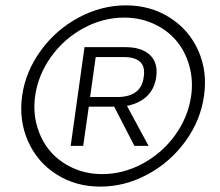

<svg xmlns="http://www.w3.org/2000/svg" viewBox="-20 -690 826 720"><path d="M450.2 -513.2Q511.7 -513.2 542.5 -483.6Q573.2 -454.1 565.9 -401.9Q560.1 -357.4 531.5 -329.8Q502.9 -302.2 456.1 -293L537.1 -143.1H483.9L408.2 -290H313L292 -143.1H245.1L296.9 -513.2ZM63 -331.1Q76.2 -422.4 133.1 -500.5Q189.9 -578.6 275.1 -624.3Q360.4 -669.9 452.1 -669.9Q543.9 -669.9 616.2 -624.3Q688.5 -578.6 723.4 -500.5Q758.3 -422.4 745.1 -331.1Q732.4 -238.8 675.3 -160.2Q618.2 -81.5 533.2 -35.9Q448.2 9.8 356 9.8Q264.2 9.8 192.1 -35.9Q120.1 -81.5 85.2 -160.2Q50.3 -238.8 63 -331.1ZM111.8 -330.1Q103.5 -270.5 119.1 -216.3Q134.8 -162.1 168.5 -122.8Q202.1 -83.5 252.9 -60.3Q303.7 -37.1 362.8 -37.1Q441.9 -37.1 514.9 -76.4Q587.9 -115.7 636.7 -183.3Q685.5 -251 696.8 -330.1Q705.1 -389.6 689.7 -444.1Q674.3 -498.5 640.6 -538.1Q606.9 -577.6 556.2 -600.8Q505.4 -624 445.8 -624Q366.7 -624 293.7 -584.7Q220.7 -545.4 171.9 -477.5Q123 -409.7 111.8 -330.1ZM317.9 -326.2H422.9Q510.3 -327.6 519 -401.9Q524.9 -439 505.9 -457.5Q486.8 -476.1 443.8 -476.1H338.9Z"/></svg>

Font: Human Sans Light
Style: Italic
Weight: 300
Italic angle: -8°
Designer: Tim Radville
Foundry: Continuum
Version: Version 1.000;FEAKit 1.0